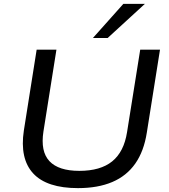

<svg xmlns="http://www.w3.org/2000/svg" viewBox="-20 -961 869 990"><path d="M382 9Q302 9 244 -10Q186 -29 151 -67Q116 -105 104 -160.5Q92 -216 103 -288L169 -705H271L204 -283Q188 -180 235 -130Q282 -80 389 -80Q498 -80 558.5 -129Q619 -178 635 -279L703 -705H805L737 -277Q722 -181 677.5 -117.5Q633 -54 559 -22.5Q485 9 382 9ZM459 -765 616 -941H727L535 -765Z"/></svg>

Font: Nunito Sans 10pt SemiExpanded Medium
Style: Italic
Weight: 500
Width: 6
Italic angle: -9°
Designer: Vernon Adams
Foundry: Vernon Adams
Version: Version 3.101;gftools[0.9.27]